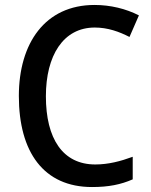

<svg xmlns="http://www.w3.org/2000/svg" viewBox="-20 -744 609 774"><path d="M362 -633C415 -633 461 -616 502 -595L540 -682C487 -709 425 -724 361 -724C162 -724 56 -570 56 -357C56 -131 156 10 351 10C418 10 467 0 515 -21V-112C466 -94 417 -81 364 -81C233 -81 165 -185 165 -356C165 -520 235 -633 362 -633Z"/></svg>

Font: Noto Sans Devanagari UI SemiCondensed Medium
Style: Regular
Weight: 500
Width: 4
Designer: Jelle Bosma - Monotype Design Team
Foundry: Monotype Imaging Inc.
Version: Version 2.004